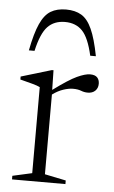

<svg xmlns="http://www.w3.org/2000/svg" viewBox="-50 -710 441 745"><g transform="rotate(5 170.0 -337.5)"><path d="M292 -432.5Q311.5 -432.5 320 -423.2Q328.5 -414 328.5 -399Q328.5 -382 317.8 -371.5Q307 -361 288.5 -361Q275 -361 262.5 -366Q250 -371 230.5 -371Q214.5 -371 193.2 -364Q172 -357 151 -341.5V-31L233.5 -14V0H25.5V-14L101.5 -31V-366Q92 -371 71.8 -376.5Q51.5 -382 24 -389V-400.5L142.5 -436H149L150.5 -359.5Q210 -403.5 241.5 -418Q273 -432.5 292 -432.5ZM177.5 -626.5Q135.5 -626.5 110 -600Q84.5 -573.5 69 -504.5H47Q60 -572 76.8 -609Q93.5 -646 117.8 -660.5Q142 -675 177.5 -675Q213 -675 237.2 -660.5Q261.5 -646 278.2 -609Q295 -572 308 -504.5H286Q270.5 -573.5 245 -600Q219.5 -626.5 177.5 -626.5Z"/></g></svg>

Font: Newsreader Text Light
Style: Regular
Weight: 300
Designer: Hugues Gentile
Foundry: Production Type
Version: Version 1.001